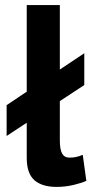

<svg xmlns="http://www.w3.org/2000/svg" viewBox="-20 -720 359 754"><path d="M6 -307 85 -360V-700H215V-447L311 -511V-386L215 -323V-168Q215 -133 224 -117Q233 -101 253 -101Q265 -101 276.5 -103Q288 -105 305 -112L319 -10Q303 -2 270 6Q237 14 202 14Q145 14 115 -12.5Q85 -39 85 -100V-238L6 -186Z"/></svg>

Font: PT Sans
Style: Bold
Weight: 700
Version: Version 2.003W OFL; ttfautohint (v1.6)